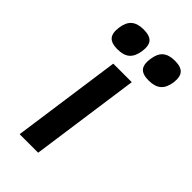

<svg xmlns="http://www.w3.org/2000/svg" viewBox="-217 -762 827 827"><g transform="rotate(45 196.0 -348.5)"><path d="M192.9 0H80.1L150.4 -500H263.2ZM200.2 -626Q194.8 -589.8 175.5 -573Q156.2 -556.2 119.1 -556.2Q82.5 -556.2 67.9 -572.8Q53.2 -589.4 58.1 -626Q63 -663.1 82.5 -679.9Q102.1 -696.8 139.2 -696.8Q176.3 -696.8 190.9 -680.2Q205.6 -663.6 200.2 -626ZM330.1 -696.8Q366.7 -696.8 381.3 -679.9Q396 -663.1 391.1 -626Q385.7 -589.8 366 -573Q346.2 -556.2 309.1 -556.2Q272.5 -556.2 258.3 -572.8Q244.1 -589.4 249 -626Q253.9 -663.1 273.2 -679.9Q292.5 -696.8 330.1 -696.8Z"/></g></svg>

Font: Fivo Sans Med
Style: Regular
Weight: 450
Designer: Alexander Slobzheninov
Foundry: Alexander Slobzheninov
Version: 1.0